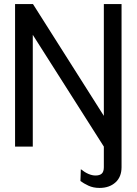

<svg xmlns="http://www.w3.org/2000/svg" viewBox="-20 -720 671 943"><path d="M54 0V-700H142L490 -151V-700H577V101Q577 149 547 176Q517 203 469 203Q438 203 414.5 192Q391 181 375 169L377 111Q397 127 415 134.5Q433 142 449 142Q470 142 480 132.5Q490 123 490 101V0L141 -549V0Z"/></svg>

Font: Panamera Medium
Style: Regular
Weight: 500
Designer: Bastien Sozeau
Foundry: NBR — Bastien Sozeau
Version: Version 3.002; ttfautohint (v1.8.4.7-5d5b);gftools[0.9.33]